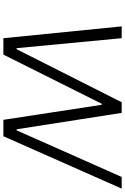

<svg xmlns="http://www.w3.org/2000/svg" viewBox="178 -918 740 1136"><g transform="rotate(90 548.0 -350.0)"><path d="M136 -700H206L265 -78H271L585 -700H648L745 -78H751L1027 -700H1096L786 0H689L600 -582H594L303 0H206Z"/></g></svg>

Font: Be Vietnam Light
Style: Italic
Weight: 300
Italic angle: -9.222°
Designer: Gabriel Lam
Foundry: TypeRant
Version: Version 3.000